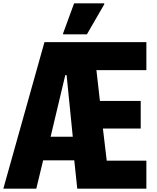

<svg xmlns="http://www.w3.org/2000/svg" viewBox="-39 -1040 943 1153"><path d="M-19 93 228 -787H840V-619H540L561 -434H806V-268H579L602 -75H840V93H425L407 -77H220L179 93ZM265 -219H398L361 -589H353ZM340 -834V-840L406 -1020H587V-1014L483 -834Z"/></svg>

Font: Farlight84_Sys_V01
Style: Bold
Weight: 700
Designer: Monotype Design Team, Nadine Chahine and Nizar Qandah
Foundry: Monotype Imaging Inc.
Version: Version 2.004;October 31, 2024;FontCreator 14.0.0.2814 64-bi